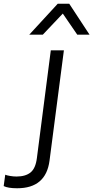

<svg xmlns="http://www.w3.org/2000/svg" viewBox="-180 -800 501 1031"><path d="M49.8 -613.8H-22.9L129.9 -779.8H191.9L300.8 -613.8H234.9L157.2 -727.1ZM18.1 48.8 92.8 -529.8H163.1L85.9 63Q66.4 210.9 -87.9 210.9Q-136.7 210.9 -160.2 199.2L-151.9 138.2Q-144.5 141.6 -126.2 144.8Q-107.9 147.9 -91.8 147.9Q-43 147.9 -15.9 126Q11.2 104 18.1 48.8Z"/></svg>

Font: Cooper Hewitt
Style: Book Italic
Weight: 706
Designer: Village Type and Design LLC
Foundry: Cooper Hewitt Smithsonian Design Museum
Version: 1.000